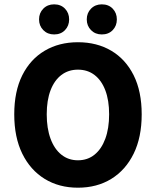

<svg xmlns="http://www.w3.org/2000/svg" viewBox="-20 -860 724 892"><path d="M342 12Q254.2 12 187.6 -28.9Q120.9 -69.9 83.5 -146.1Q46.2 -222.3 46.2 -328.9Q46.2 -435.4 83.5 -510.2Q120.9 -584.9 187.6 -624.3Q254.2 -663.8 342 -663.8Q430.3 -663.8 497 -624.3Q563.6 -584.9 601 -510.2Q638.3 -435.4 638.3 -328.9Q638.3 -222.3 601 -146.1Q563.6 -69.9 497 -28.9Q430.3 12 342 12ZM342 -115.3Q386.8 -115.3 419.2 -141.5Q451.7 -167.6 469.3 -215.7Q487 -263.7 487 -328.9Q487 -394 469.3 -440.4Q451.7 -486.7 419.2 -511.6Q386.8 -536.4 342 -536.4Q297.8 -536.4 265.1 -511.6Q232.4 -486.7 214.8 -440.4Q197.1 -394 197.1 -328.9Q197.1 -263.7 214.8 -215.7Q232.4 -167.6 265.1 -141.5Q297.8 -115.3 342 -115.3ZM231.3 -700Q201 -700 181.2 -720Q161.4 -740.1 161.4 -769.9Q161.4 -799.7 181.2 -819.8Q201 -839.8 231.3 -839.8Q262.6 -839.8 281.9 -819.8Q301.2 -799.7 301.2 -769.9Q301.2 -740.1 281.9 -720Q262.6 -700 231.3 -700ZM453 -700Q422.7 -700 402.9 -720Q383.1 -740.1 383.1 -769.9Q383.1 -799.7 402.9 -819.8Q422.7 -839.8 453 -839.8Q484.3 -839.8 503.6 -819.8Q522.9 -799.7 522.9 -769.9Q522.9 -740.1 503.6 -720Q484.3 -700 453 -700Z"/></svg>

Font: Source Sans 3
Style: Regular
Weight: 200
Designer: Paul D. Hunt
Foundry: Adobe
Version: Version 3.046;hotconv 1.0.118;makeotfexe 2.5.65603